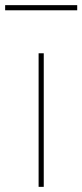

<svg xmlns="http://www.w3.org/2000/svg" viewBox="-66 -726 320 746"><path d="M84 0V-519H104V0ZM-46 -686V-706H234V-686Z"/></svg>

Font: Raleway Thin
Style: Regular
Weight: 100
Designer: Matt McInerney, Pablo Impallari, Rodrigo Fuenzalida
Foundry: Matt McInerney, Pablo Impallari, Rodrigo Fuenzalida
Version: Version 4.026